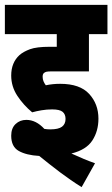

<svg xmlns="http://www.w3.org/2000/svg" viewBox="-20 -642 461 788"><path d="M194 -193Q172 -193 151 -189.5Q130 -186 112 -181Q76 -211 51 -249Q26 -287 26 -332Q26 -385 60 -416Q76 -430 103 -440Q130 -450 184 -450H213V-502H0V-622H421V-502H345V-349H192Q177 -349 170.5 -347.5Q164 -346 160 -342Q155 -338 155 -327Q155 -317 158.5 -308.5Q162 -300 168 -292Q196 -298 227 -298Q308 -298 346 -256.5Q384 -215 384 -155Q384 -104 359 -65.5Q334 -27 273 -12Q327 13 370 28L315 126Q270 98 227 65.5Q184 33 141 -2Q88 -5 57 -22.5Q26 -40 26 -85Q26 -116 44 -133Q62 -150 88 -150Q128 -150 162 -113Q174 -111 186 -111Q220 -111 234.5 -122Q249 -133 249 -154Q249 -173 237 -183Q225 -193 194 -193Z"/></svg>

Font: Noto Sans ExtraCondensed ExtraBold
Style: Regular
Weight: 800
Width: 2
Designer: Monotype Design Team
Foundry: Monotype Imaging Inc.
Version: Version 2.013; ttfautohint (v1.8.4.7-5d5b)